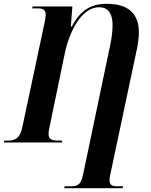

<svg xmlns="http://www.w3.org/2000/svg" viewBox="-41 -748 792 1008"><path d="M296 240H603L605 230H571C550 230 534 224 534 198C534 189 535 181 540 159L677 -487C684 -520 688 -551 688 -578C688 -677 632 -728 519 -728C428 -728 376 -685 336 -609H331L339 -714H130L128 -704H158C185 -704 199 -697 199 -670C199 -662 197 -652 193 -629L77 -84C65 -25 42 -10 2 -10H-18L-21 0H284L286 -10H264C225 -10 214 -21 214 -46C214 -55 215 -65 219 -81L299 -467C320 -571 382 -710 480 -710C536 -710 550 -662 550 -617C550 -582 545 -549 539 -518L396 164C385 216 373 230 333 230H299Z"/></svg>

Font: Noto Serif Display Condensed
Style: Bold Italic
Weight: 700
Width: 3
Italic angle: -12°
Designer: Monotype Design Team
Foundry: Monotype Imaging Inc.
Version: Version 2.009